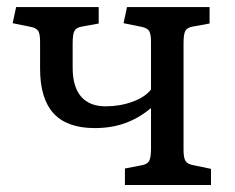

<svg xmlns="http://www.w3.org/2000/svg" viewBox="-20 -527 669 547"><path d="M335.9 0V-46.9L383.8 -56.2Q399.9 -59.1 405 -68.6Q410.2 -78.1 410.2 -104V-219.2Q376 -190.4 336.9 -176.3Q297.9 -162.1 250 -162.1Q170.9 -162.1 132.6 -204.1Q94.2 -246.1 94.2 -331.1V-407.2Q94.2 -430.2 89.1 -438.5Q84 -446.8 68.8 -450.2L16.1 -460.9L25.9 -506.8H261.2V-460L212.9 -451.2Q196.8 -448.2 191.9 -438.7Q187 -429.2 187 -402.8V-334Q187 -279.8 210.9 -252Q234.9 -224.1 280.8 -224.1Q321.8 -224.1 357.4 -237.1Q393.1 -250 410.2 -272V-407.2Q410.2 -430.2 405 -438.5Q399.9 -446.8 384.8 -450.2L332 -460.9L341.8 -506.8H577.1V-460L528.8 -451.2Q512.7 -448.2 507.8 -438.7Q502.9 -429.2 502.9 -402.8V-100.1Q502.9 -78.1 508.1 -69.1Q513.2 -60.1 527.8 -57.1L581.1 -45.9V0Z"/></svg>

Font: Literata
Style: Regular
Weight: 400
Designer: Latin by Veronika Burian and Jose Scaglione. Greek by Irene Vlachou. Cyrillic by Vera Evstafieva.
Foundry: TypeTogether
Version: Version 3.002